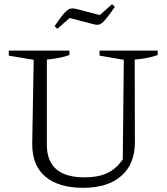

<svg xmlns="http://www.w3.org/2000/svg" viewBox="-20 -889 798 918"><path d="M378 9Q260 9 197 -44.5Q134 -98 134 -199L141 -603L22 -623V-647H312V-626Q273 -611 204 -604V-197Q204 -41 384 -41Q449 -41 492 -61Q535 -81 567 -127L572 -603L456 -623V-647H734V-626Q691 -610 624 -604L625 -210Q625 -105 560 -48Q495 9 378 9ZM254 -751 241 -764Q272 -810 289 -828Q306 -846 317 -848Q328 -850 342 -847L457 -817L516 -869L529 -856Q499 -812 482 -793Q465 -774 453.5 -771.5Q442 -769 428 -773L313 -803Z"/></svg>

Font: Piazzolla Light
Style: Regular
Weight: 300
Designer: Juan Pablo del Peral
Foundry: Huerta Tipografica
Version: Version 1.330